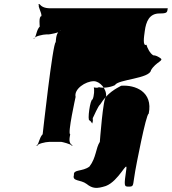

<svg xmlns="http://www.w3.org/2000/svg" viewBox="-20 -900 830 927"><path d="M223 -860C192 -860 179 -870 171 -880C157 -880 168 -877 168 -877C162 -868 182 -839 180 -822C166 -822 172 -772 172 -772C155 -754 156 -725 146 -716C132 -716 147 -714 147 -714C143 -724 188 -734 205 -734H216C219 -734 266 -742 276 -751C262 -751 274 -754 274 -754C250 -744 251 -713 249 -696C235 -696 186 -252 186 -252C169 -234 169 -208 158 -198C144 -198 161 -196 161 -196C158 -205 200 -215 218 -215H276C279 -215 321 -205 329 -196C315 -196 331 -198 331 -198C309 -208 316 -234 319 -252C305 -252 345 -432 345 -432C336 -470 393 -508 433 -508C462 -508 497 -470 492 -432C478 -432 462 -215 462 -215C442 -185 445 -139 412 -96C378 -70 333 -84 337 -55C327 -23 369 -34 398 -12C427 11 447 12 491 -2C554 -26 596 -130 590 -84C578 -1 579 1 601 1C623 1 622 -2 627 -37L633 -75C635 -88 685 -351 698 -351C720 -458 632 -491 565 -486C540 -472 499 -453 464 -396C453 -388 433 -338 428 -330C427 -325 430 -317 427 -310C424 -296 426 -310 412 -319C401 -317 415 -421 427 -420C435 -438 436 -468 433 -478C443 -477 447 -474 458 -479C475 -474 511 -477 535 -489C549 -517 703 -520 709 -561C733 -602 775 -607 753 -620C743 -627 732 -633 720 -633C704 -642 691 -669 687 -684C668 -675 675 -722 679 -750C685 -796 701 -835 750 -835C788 -835 787 -840 790 -860Z"/></svg>

Font: Hussar Przerywany
Style: Obl
Weight: 400
Foundry: Cannot Into Space Fonts
Version: Version 0.982